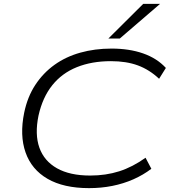

<svg xmlns="http://www.w3.org/2000/svg" viewBox="-20 -964 885 992"><path d="M440 8Q309 8 226 -40Q143 -88 112 -176.5Q81 -265 105 -382Q122 -464 162.5 -525.5Q203 -587 261.5 -629Q320 -671 395 -692Q470 -713 556 -713Q648 -713 719.5 -688Q791 -663 837 -613L802 -557Q752 -604 692.5 -626Q633 -648 553 -648Q454 -648 377 -617Q300 -586 250 -523.5Q200 -461 179 -367Q159 -270 183.5 -201Q208 -132 274.5 -94.5Q341 -57 446 -57Q527 -57 596 -79Q665 -101 732 -149L762 -92Q720 -60 669 -37.5Q618 -15 560.5 -3.5Q503 8 440 8ZM540 -765 720 -944H807L599 -765Z"/></svg>

Font: Nunito Sans 10pt Expanded Light
Style: Italic
Weight: 300
Width: 7
Italic angle: -9°
Designer: Vernon Adams
Foundry: Vernon Adams
Version: Version 3.101;gftools[0.9.27]